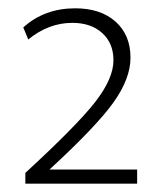

<svg xmlns="http://www.w3.org/2000/svg" viewBox="-20 -812 397 462"><path d="M41 -370V-396Q165 -510 209 -566.5Q253 -623 253 -667Q253 -708 226 -732.5Q199 -757 154 -757Q97 -757 48 -717L36 -746Q87 -792 161 -792Q222 -792 258 -760Q294 -728 294 -673Q294 -623 253 -565.5Q212 -508 99 -404H310V-370Z"/></svg>

Font: Cantarell Light
Style: Regular
Weight: 300
Designer: Dave Crossland, Nikolaus Waxweiler, Florian Fecher, Jacques Le Bailly, Eben Sorkin, Alexei Vanyashin, Alexios Zavras, Em
Version: Version 0.303